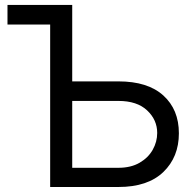

<svg xmlns="http://www.w3.org/2000/svg" viewBox="-20 -747 754 767"><path d="M268.5 -727.3V-421.9H453.1Q570.3 -421.9 632.5 -365.6Q694.6 -309.3 694.6 -214.5Q694.6 -119.7 632.5 -59.8Q570.3 0 453.1 0H180.4V-649.1H9.9V-727.3ZM268.5 -343.8V-76.7H453.1Q502.8 -76.7 537.5 -96.8Q572.1 -116.8 590 -148.6Q608 -180.4 608 -215.9Q608 -268.1 567.8 -305.9Q527.7 -343.8 453.1 -343.8Z"/></svg>

Font: Inter Zeller
Style: Regular
Weight: 400
Designer: Rasmus Andersson; Joe Bland
Foundry: zeller
Version: Version 3.015;git-dec3a8cb1